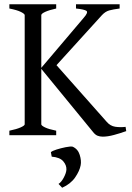

<svg xmlns="http://www.w3.org/2000/svg" viewBox="-20 -635 618 902"><path d="M542 -595Q511 -591 493 -586Q475 -581 459 -564L232 -314H172L373 -551Q396 -577 386 -584Q376 -591 337 -595V-615H542ZM573 -19Q545 -9 515.5 -1Q486 7 463 7Q449 7 438 2.5Q427 -2 417 -15L172 -314L224 -353L481 -63Q498 -43 521.5 -39.5Q545 -36 570 -39ZM24 0V-21Q58 -28 77 -36.5Q96 -45 96 -51V-564Q96 -570 78 -579Q60 -588 24 -595V-615H244V-595Q212 -588 193 -579.5Q174 -571 174 -564V-51Q174 -45 191.5 -36.5Q209 -28 244 -21V0ZM272 247 255 229Q268 221 279.5 199.5Q291 178 292 162Q293 141 277 122.5Q261 104 223 101L219 80Q225 74 245.5 67.5Q266 61 288.5 56.5Q311 52 321 54Q346 65 354.5 92.5Q363 120 359 141Q354 168 333 198.5Q312 229 272 247Z"/></svg>

Font: ChillKai
Style: Regular
Weight: 400
Designer: ChillType
Foundry: 寒蝉字型
Version: Version 2.000